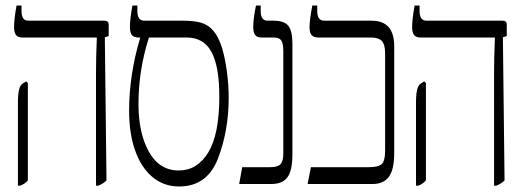

<svg xmlns="http://www.w3.org/2000/svg" viewBox="-20 -667 1900 696"><path d="M328 -402Q328 -461 331 -530V-531H62Q45 -531 38 -540Q31 -549 31 -569Q31 -598 40 -647H58V-627Q58 -592 83 -592H359Q374 -592 374 -578V-536L360 -532L366 -13Q356 -2 336 6H328ZM45 -294Q45 -325 49 -341.5Q53 -358 62 -364L75 -372L81 -366V-13Q70 0 53 6H45Z M809 -313Q809 -193 770 -92Q731 9 629 9Q574 9 533 -25Q492 -59 470 -121Q448 -183 448 -265Q448 -396 488 -529V-531H482Q465 -531 458 -540Q451 -549 451 -569Q451 -598 460 -647H478V-627Q478 -592 503 -592H643Q684 -592 709.5 -584.5Q735 -577 753.5 -555.5Q772 -534 785 -493Q796 -456 802.5 -407.5Q809 -359 809 -313ZM775 -317Q775 -427 746.5 -479Q718 -531 657 -531H520Q482 -413 482 -290Q482 -184 520 -116.5Q558 -49 628 -49Q695 -49 735 -114.5Q775 -180 775 -317Z M858 -61H960Q987 -61 997 -72Q1007 -83 1007 -110V-481Q1007 -510 999.5 -520.5Q992 -531 972 -531H929Q912 -531 905 -540Q898 -549 898 -569Q898 -600 908 -647H925V-627Q925 -592 950 -592H971Q1011 -592 1025.5 -573Q1040 -554 1040 -510V-107Q1040 -49 1022 -24.5Q1004 0 964 0H847Z M1107 -61H1317Q1353 -61 1364.5 -73Q1376 -85 1376 -120V-474Q1376 -506 1364 -518.5Q1352 -531 1325 -531H1134Q1117 -531 1109.5 -540Q1102 -549 1102 -568Q1102 -592 1112 -647H1130V-627Q1130 -592 1155 -592H1327Q1368 -592 1388.5 -569Q1409 -546 1409 -498V-111Q1409 -52 1389.5 -26Q1370 0 1331 0H1095Z M1771 -402Q1771 -461 1774 -530V-531H1505Q1488 -531 1481 -540Q1474 -549 1474 -569Q1474 -598 1483 -647H1501V-627Q1501 -592 1526 -592H1802Q1817 -592 1817 -578V-536L1803 -532L1809 -13Q1799 -2 1779 6H1771ZM1488 -294Q1488 -325 1492 -341.5Q1496 -358 1505 -364L1518 -372L1524 -366V-13Q1513 0 1496 6H1488Z"/></svg>

Font: Noto Serif Hebrew CondLight
Style: Regular
Weight: 300
Width: 3
Designer: Monotype Design Team
Foundry: Monotype Imaging Inc.
Version: Version 1.000